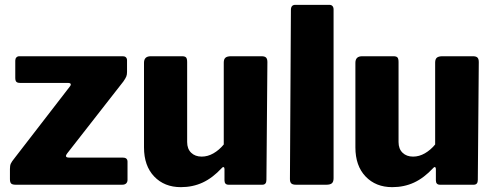

<svg xmlns="http://www.w3.org/2000/svg" viewBox="-20 -762 2041 792"><path d="M21 -23V-65Q21 -79 24.5 -87Q28 -95 41 -111L268 -405Q272 -409 272 -414Q272 -420 259 -420H63Q52 -420 47.5 -424.5Q43 -429 43 -441V-512Q43 -520 47.5 -525Q52 -530 60 -530H487Q495 -530 499.5 -525.5Q504 -521 504 -513V-465Q504 -454 501 -446.5Q498 -439 489 -426L257 -129Q252 -122 252 -119Q252 -112 264 -112H486Q506 -112 506 -95V-20Q506 -11 500.5 -5.5Q495 0 484 0H45Q31 0 26 -5Q21 -10 21 -23Z M903 -166V-504Q903 -518 910 -524Q917 -530 933 -530H1059Q1072 -530 1077.5 -524.5Q1083 -519 1083 -506L1079 -20Q1079 0 1062 0H923Q906 0 906 -18V-65Q906 -71 902.5 -72.5Q899 -74 895 -69Q857 -28 816 -9Q775 10 726 10Q658 10 616 -34Q574 -78 574 -154V-503Q574 -530 602 -530H731Q743 -530 747.5 -525Q752 -520 752 -506V-176Q752 -148 768.5 -132Q785 -116 812 -116Q837 -116 860.5 -129.5Q884 -143 903 -166Z M1356 -27Q1356 -12 1349 -6Q1342 0 1326 0H1201Q1187 0 1181.5 -5.5Q1176 -11 1176 -23L1180 -721Q1180 -742 1198 -742H1339Q1347 -742 1351.5 -737Q1356 -732 1356 -723Z M1775 -166V-504Q1775 -518 1782 -524Q1789 -530 1805 -530H1931Q1944 -530 1949.5 -524.5Q1955 -519 1955 -506L1951 -20Q1951 0 1934 0H1795Q1778 0 1778 -18V-65Q1778 -71 1774.5 -72.5Q1771 -74 1767 -69Q1729 -28 1688 -9Q1647 10 1598 10Q1530 10 1488 -34Q1446 -78 1446 -154V-503Q1446 -530 1474 -530H1603Q1615 -530 1619.5 -525Q1624 -520 1624 -506V-176Q1624 -148 1640.5 -132Q1657 -116 1684 -116Q1709 -116 1732.5 -129.5Q1756 -143 1775 -166Z"/></svg>

Font: Libre Franklin ExtraBold
Style: Regular
Weight: 800
Designer: Pablo Impallari, Rodrigo Fuenzalida
Foundry: Impallari Type
Version: Version 1.002; ttfautohint (v1.5)